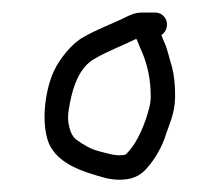

<svg xmlns="http://www.w3.org/2000/svg" viewBox="-20 -680 349 307"><path d="M198 -618C201.3 -611.4 203.7 -603.6 207 -597C215.5 -577.1 221 -553.6 221 -526C221 -520 220.3 -514.3 219 -509C212.3 -482.3 199.9 -451.9 183 -435C181.7 -433 179.3 -432 176 -432C162.3 -430.5 149.3 -435.7 139 -438C124.9 -441.5 114.3 -448.1 103 -456C91.6 -463.6 86.3 -486.3 90 -505C95.1 -538.2 106.1 -573.5 133 -587C153 -598.7 177.7 -607.8 198 -618ZM228 -660H207C199.7 -660 192 -658 184 -654C161.3 -642.6 136.4 -633.8 114 -621C95 -610.9 75.1 -585.7 66 -566C52.9 -537.6 44.7 -485.6 58 -451C72.7 -417.4 112.4 -405.3 150 -395C174.7 -389.7 196.8 -392.8 211 -407C223.8 -419.8 235.8 -438.8 243 -458C249.9 -480.6 260 -497.9 260 -526C260 -543.8 258.7 -558.2 255 -573C250.4 -586.7 248 -602.1 242 -614L238 -624C244 -628 247 -633.7 247 -641C247 -651.6 238.6 -660 228 -660Z"/></svg>

Font: Just Breathe
Style: Regular
Weight: 400
Foundry: Cannot Into Space Fonts
Version: Version 0.72